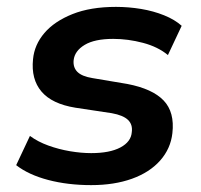

<svg xmlns="http://www.w3.org/2000/svg" viewBox="-20 -528 583 558"><path d="M245 10Q177 10 120 -5Q63 -20 27 -48L67 -133Q90 -116 120.5 -105Q151 -94 183.5 -88.5Q216 -83 245 -83Q299 -83 330 -99.5Q361 -116 363 -144Q366 -166 352 -179.5Q338 -193 305 -199L199 -215Q131 -226 100.5 -262Q70 -298 76 -356Q80 -398 109 -432Q138 -466 190.5 -487Q243 -508 317 -508Q354 -508 390 -502Q426 -496 457 -483.5Q488 -471 508 -453L468 -368Q439 -392 395.5 -403.5Q352 -415 309 -415Q255 -415 226 -397.5Q197 -380 194 -353Q192 -332 205 -319Q218 -306 249 -301L350 -284Q423 -270 455.5 -236Q488 -202 481 -141Q476 -96 445.5 -61.5Q415 -27 363.5 -8.5Q312 10 245 10Z"/></svg>

Font: Nunito Sans 8pt
Style: Bold Italic
Weight: 700
Italic angle: -9°
Version: Version 3.101;gftools[0.9.27]